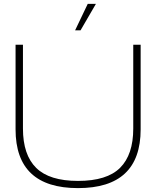

<svg xmlns="http://www.w3.org/2000/svg" viewBox="-20 -959 803 987"><path d="M366 -803 431 -939H473L394 -803ZM381 8Q60 8 60 -294V-729H98V-298Q98 -163 166 -96Q234 -29 381 -29Q530 -29 597.5 -96.5Q665 -164 665 -298V-729H703V-294Q703 8 381 8Z"/></svg>

Font: Mona Sans Expanded ExtraLight
Style: Regular
Weight: 200
Width: 7
Designer: Deni Anggara
Foundry: GitHub
Version: Version 1.001;gftools[0.9.33]